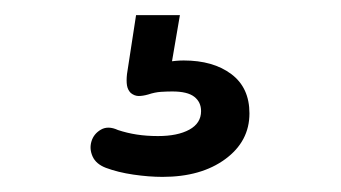

<svg xmlns="http://www.w3.org/2000/svg" viewBox="-20 -40 451 254"><path d="M195 194Q177 194 156.5 191Q136 188 120 182Q107 177 102.5 167Q98 157 101 147Q104 137 113.5 131.5Q123 126 136 132Q148 136 161 138Q174 140 189 140Q215 140 230.5 131.5Q246 123 246 107Q246 95 237 88Q228 81 208 81Q201 81 193 81.5Q185 82 176 85Q169 87 163.5 87Q158 87 153 83Q149 79 148 73Q147 67 148 58L160 -20H218L205 56L177 47Q189 44 201 42Q213 40 223 40Q262 40 286 58Q310 76 310 110Q310 147 278 170.5Q246 194 195 194Z"/></svg>

Font: Nunito ExtraLight SemiBold
Style: Regular
Weight: 600
Version: Version 3.602